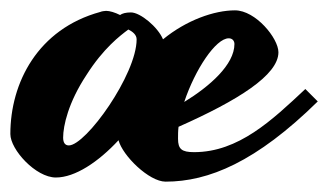

<svg xmlns="http://www.w3.org/2000/svg" viewBox="-86 -316 634 371"><path d="M504 -144C440 -84 375 -22 289 -22C265 -22 258 -28 258 -48C258 -55 258 -63 259 -71C374 -122 452 -171 452 -215C452 -242 408 -296 368 -296C328 -296 274 -277 229 -240C219 -264 185 -292 167 -292C157 -292 150 -290 146 -287C136 -292 126 -295 119 -295C116 -295 110 -294 108 -293C-13 -260 -66 -156 -66 -57C-66 -27 -17 27 22 27C59 27 104 -3 143 -45C151 -15 202 35 234 35C317 35 409 -3 528 -120ZM36 -50C36 -73 46 -118 81 -171C114 -223 146 -247 162 -259C170 -255 178 -249 178 -240C178 -172 80 -35 47 -35C40 -35 36 -40 36 -50ZM356 -242C363 -242 367 -237 367 -231C367 -191 319 -149 270 -119C291 -182 331 -242 356 -242Z"/></svg>

Font: Yesteryear
Style: Regular
Weight: 400
Designer: Astigmatic (AOETI)
Foundry: Astigmatic (AOETI)
Version: Version 1.000